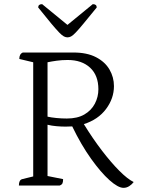

<svg xmlns="http://www.w3.org/2000/svg" viewBox="-20 -894 684 925"><path d="M71 0Q71 -27 87 -31L140 -44V-594L73 -610Q73 -634 90 -641H334Q399 -641 442.5 -618.5Q486 -596 507.5 -559Q529 -522 529 -479Q529 -420 491 -369Q453 -318 384 -296Q427 -226 471.5 -168Q516 -110 555.5 -70.5Q595 -31 624 -17Q616 -6 603 2.5Q590 11 575 11Q549 11 507.5 -26Q466 -63 418.5 -129.5Q371 -196 328 -285Q313 -284 296 -284Q276 -284 252.5 -286Q229 -288 209 -293V-46L284 -31Q284 -18 281 -11Q278 -4 267 0ZM306 -605Q278 -605 253 -601.5Q228 -598 209 -594V-332Q226 -328 251.5 -325.5Q277 -323 302 -323Q353 -323 386.5 -342.5Q420 -362 437 -394.5Q454 -427 454 -464Q454 -531 414 -568Q374 -605 306 -605ZM305 -714Q297 -714 288 -718.5Q279 -723 265 -737.5Q251 -752 227 -780.5Q203 -809 164 -858Q164 -874 183 -874L305 -774L427 -874Q446 -874 446 -858Q406 -809 382.5 -780.5Q359 -752 345 -737.5Q331 -723 322.5 -718.5Q314 -714 305 -714Z"/></svg>

Font: Petrona Light
Style: Regular
Weight: 300
Designer: Ringo R. Seeber
Foundry: Ringo R. Seeber
Version: Version 2.001; ttfautohint (v1.8.3)